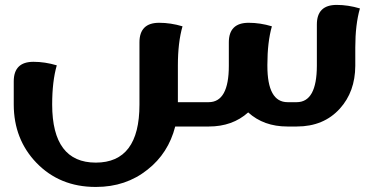

<svg xmlns="http://www.w3.org/2000/svg" viewBox="-20 -508 1468 771"><path d="M1332 -488.3Q1377.9 -488.3 1425.3 -474.1Q1406.7 -409.2 1406.7 -317.4V-243.7Q1406.2 -139.6 1344.7 -71.8Q1279.8 0 1171.9 0H1133.8Q1039.1 0 976.6 -56.6Q913.6 0 818.8 0H683.6Q656.2 107.4 572.3 173.3Q485.4 242.7 365.7 242.7H363.8Q219.7 242.7 126 145.5Q35.6 51.3 35.2 -87.9V-181.2Q35.2 -259.8 114.3 -259.8Q160.6 -259.8 208 -245.6Q189.5 -181.2 189.5 -88.4V-87.9Q189.9 145 364.7 145Q540 145 540 -87.9V-337.9Q540 -416.5 619.1 -416.5Q665.5 -416.5 712.9 -402.3Q694.3 -337.9 694.3 -245.1V-97.7H817.9Q898.9 -97.7 898.9 -243.7V-337.9Q898.9 -416.5 978.5 -416.5Q1024.9 -416.5 1071.8 -402.3Q1053.7 -338.9 1053.7 -248V-243.7Q1053.7 -97.7 1134.8 -97.7H1171.4Q1252 -97.7 1252.4 -243.7V-409.7Q1252.4 -488.3 1332 -488.3Z"/></svg>

Font: Sukar
Style: black
Weight: 900
Designer: Dario Muhafara - Ghiath Alsory
Foundry: Dario Muhafara - Ghiath Alsory
Version: Version 1.00 March 27, 2016, initial release